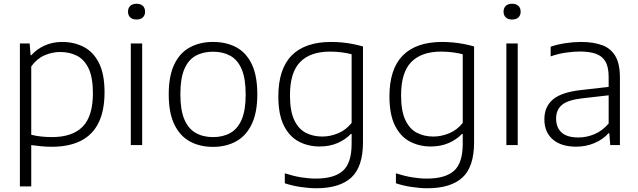

<svg xmlns="http://www.w3.org/2000/svg" viewBox="-20 -773 3402 1023"><path d="M86 220V-541.5H138L143 -479H147Q175 -511 217.5 -530.2Q260 -549.5 311.5 -549.5Q374.5 -549.5 425.8 -523.2Q477 -497 507 -438Q537 -379 537 -281Q537 -183.5 505.2 -119Q473.5 -54.5 410.8 -22.8Q348 9 255.5 9Q226.5 9 198.2 6.2Q170 3.5 146.5 0V220ZM256 -42.5Q366 -42.5 420.5 -98.2Q475 -154 475 -275.5Q475 -359.5 452.5 -407.5Q430 -455.5 390.5 -475.8Q351 -496 300.5 -496Q258 -496 217.2 -478.2Q176.5 -460.5 146.5 -419V-55Q169 -49 198 -45.8Q227 -42.5 256 -42.5Z M677 0V-541.5H737.5V0ZM707.5 -669Q686 -669 674 -680.2Q662 -691.5 662 -710.5Q662 -730.5 674 -741.8Q686 -753 707.5 -753Q729 -753 741 -741.8Q753 -730.5 753 -710.5Q753 -691.5 741 -680.2Q729 -669 707.5 -669Z M1115 9.5Q1044 9.5 991 -19.8Q938 -49 908.5 -110.8Q879 -172.5 879 -270.5Q879 -367.5 908.2 -429.2Q937.5 -491 990.8 -520.2Q1044 -549.5 1115 -549.5Q1186.5 -549.5 1239.5 -520.8Q1292.5 -492 1321.8 -430.5Q1351 -369 1351 -270.5Q1351 -173.5 1321.5 -111.8Q1292 -50 1238.8 -20.2Q1185.5 9.5 1115 9.5ZM1115 -42.5Q1168 -42.5 1207.2 -64.5Q1246.5 -86.5 1267.8 -136.2Q1289 -186 1289 -269.5Q1289 -354 1267.8 -404Q1246.5 -454 1207.2 -475.8Q1168 -497.5 1115 -497.5Q1062 -497.5 1022.8 -476Q983.5 -454.5 962.2 -404.8Q941 -355 941 -271.5Q941 -187 962.2 -137Q983.5 -87 1022.8 -64.8Q1062 -42.5 1115 -42.5Z M1665 230Q1626.5 230 1581.2 223.2Q1536 216.5 1497.5 203.5V150.5Q1543 165 1584 171.8Q1625 178.5 1663 178.5Q1760.5 178.5 1807 137Q1853.5 95.5 1853.5 -7V-59.5H1849.5Q1821 -29.5 1778.8 -11Q1736.5 7.5 1683 7.5Q1622 7.5 1572 -18.8Q1522 -45 1492.5 -103.8Q1463 -162.5 1463 -259.5Q1463 -405.5 1534.2 -477.5Q1605.5 -549.5 1743.5 -549.5Q1772.5 -549.5 1801.8 -546.8Q1831 -544 1859.5 -538.5Q1888 -533 1914 -525.5V-15.5Q1914 116 1851.8 173Q1789.5 230 1665 230ZM1697 -45.5Q1740 -45.5 1781.8 -63Q1823.5 -80.5 1853.5 -118V-484Q1831 -490 1801.2 -494Q1771.5 -498 1738 -498Q1633.5 -498 1579.2 -442.5Q1525 -387 1525 -265.5Q1525 -182 1547.5 -134Q1570 -86 1608.8 -65.8Q1647.5 -45.5 1697 -45.5Z M2257 230Q2218.5 230 2173.2 223.2Q2128 216.5 2089.5 203.5V150.5Q2135 165 2176 171.8Q2217 178.5 2255 178.5Q2352.5 178.5 2399 137Q2445.5 95.5 2445.5 -7V-59.5H2441.5Q2413 -29.5 2370.8 -11Q2328.5 7.5 2275 7.5Q2214 7.5 2164 -18.8Q2114 -45 2084.5 -103.8Q2055 -162.5 2055 -259.5Q2055 -405.5 2126.2 -477.5Q2197.5 -549.5 2335.5 -549.5Q2364.5 -549.5 2393.8 -546.8Q2423 -544 2451.5 -538.5Q2480 -533 2506 -525.5V-15.5Q2506 116 2443.8 173Q2381.5 230 2257 230ZM2289 -45.5Q2332 -45.5 2373.8 -63Q2415.5 -80.5 2445.5 -118V-484Q2423 -490 2393.2 -494Q2363.5 -498 2330 -498Q2225.5 -498 2171.2 -442.5Q2117 -387 2117 -265.5Q2117 -182 2139.5 -134Q2162 -86 2200.8 -65.8Q2239.5 -45.5 2289 -45.5Z M2678 0V-541.5H2738.5V0ZM2708.5 -669Q2687 -669 2675 -680.2Q2663 -691.5 2663 -710.5Q2663 -730.5 2675 -741.8Q2687 -753 2708.5 -753Q2730 -753 2742 -741.8Q2754 -730.5 2754 -710.5Q2754 -691.5 2742 -680.2Q2730 -669 2708.5 -669Z M3050 8.5Q2970 8.5 2925.2 -30.2Q2880.5 -69 2880.5 -137Q2880.5 -205.5 2927.2 -244Q2974 -282.5 3078.5 -293.5L3245 -312.5L3248 -268L3081 -249Q3006.5 -240.5 2974.8 -214.5Q2943 -188.5 2943 -141.5Q2943 -93.5 2972.2 -67Q3001.5 -40.5 3061.5 -40.5Q3105.5 -40.5 3147.5 -58.2Q3189.5 -76 3223 -115V-362.5Q3223 -416.5 3205.5 -445.8Q3188 -475 3153.8 -486.8Q3119.5 -498.5 3070 -498.5Q3037 -498.5 2996 -492.8Q2955 -487 2914 -472.5V-524Q2949.5 -536.5 2992.8 -543Q3036 -549.5 3075 -549.5Q3142.5 -549.5 3188.8 -532.2Q3235 -515 3259 -473.8Q3283 -432.5 3283 -360.5V0H3231.5L3226.5 -63H3222Q3193 -30 3147.5 -10.8Q3102 8.5 3050 8.5Z"/></svg>

Font: Encode Sans SemiExpanded Light
Style: Regular
Weight: 300
Width: 6
Designer: Multiple Designers
Foundry: Impallari Type
Version: Version 3.002